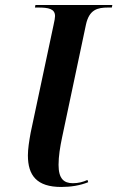

<svg xmlns="http://www.w3.org/2000/svg" viewBox="-20 -734 467 764"><path d="M224 10C262 10 299 4 331 -9L328 -18C311 -10 292 -5 270 -5C234 -5 213 -23 213 -78C213 -112 219 -149 227 -187L322 -636C335 -696 368 -704 410 -704H425L427 -714H121L119 -704H132C173 -704 199 -699 199 -670C199 -664 197 -651 193 -634L102 -206C96 -173 91 -141 91 -116C91 -36 126 10 224 10Z"/></svg>

Font: Noto Serif Display SemiCondensed SemiBold
Style: Italic
Weight: 600
Width: 4
Italic angle: -12°
Designer: Monotype Design Team
Foundry: Monotype Imaging Inc.
Version: Version 2.009